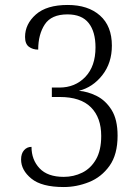

<svg xmlns="http://www.w3.org/2000/svg" viewBox="-20 -744 553 774"><path d="M237 10Q148 10 106.5 -24Q65 -58 65 -101Q65 -125 77 -138.5Q89 -152 107 -152Q107 -100 139.5 -65.5Q172 -31 237 -31Q277 -31 311.5 -48Q346 -65 367 -101.5Q388 -138 388 -196Q388 -270 346.5 -311.5Q305 -353 221 -353H189V-391H219Q283 -391 324 -434Q365 -477 365 -553Q365 -616 337.5 -651Q310 -686 252 -686Q187 -686 160.5 -645.5Q134 -605 134 -544Q112 -544 96.5 -555.5Q81 -567 81 -595Q81 -647 124.5 -685.5Q168 -724 253 -724Q335 -724 383 -681.5Q431 -639 431 -560Q431 -490 392.5 -441Q354 -392 298 -378Q334 -375 370 -357Q406 -339 430 -300.5Q454 -262 454 -197Q454 -121 421.5 -75.5Q389 -30 339 -10Q289 10 237 10Z"/></svg>

Font: Noto Serif Tamil SemiCondensed Light
Style: Regular
Weight: 300
Width: 4
Designer: Indian Type Foundry, Tom Grace, and the Monotype Design Team
Foundry: Monotype Imaging Inc.
Version: Version 2.004; ttfautohint (v1.8.4.7-5d5b)